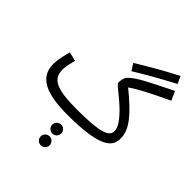

<svg xmlns="http://www.w3.org/2000/svg" viewBox="-308 -993 1503 1503"><g transform="rotate(45 443.5 -242.0)"><path d="M503 -575C580 -623 683 -683 829 -760L801 -821C657 -746 545 -679 467 -631ZM390 21C781 21 816 -66 816 -144C816 -247 730 -340 574 -467C638 -511 705 -546 887 -633L853 -707C682 -621 567 -570 514 -513C500 -498 493 -469 493 -439C493 -421 577 -369 652 -294C724 -222 741 -180 741 -149C741 -93 677 -61 416 -61C178 -61 112 -101 112 -205C112 -239 125 -290 133 -320L58 -339C44 -289 30 -231 30 -182C30 -36 152 21 390 21ZM410 208C437 208 459 186 459 159C459 132 437 109 410 109C382 109 360 132 360 159C360 186 382 208 410 208ZM411 337C438 337 460 315 460 288C460 261 438 238 411 238C383 238 361 261 361 288C361 315 383 337 411 337Z"/></g></svg>

Font: Noto Sans Arabic
Style: Regular
Weight: 400
Designer: Monotype Design Team, Nadine Chahine, Nizar Qandah and Khaled Hosny
Foundry: Monotype Imaging Inc.
Version: Version 2.012